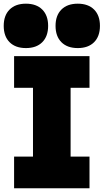

<svg xmlns="http://www.w3.org/2000/svg" viewBox="-34 -1002 552 1022"><path d="M41 0V-168.5H141.6V-534.7H41V-703.1H442.4V-534.7H341.8V-168.5H442.4V0ZM104 -746.1Q48.3 -746.1 17.1 -777.3Q-14.2 -808.6 -14.2 -864.3Q-14.2 -919.9 17.1 -951.2Q48.3 -982.4 104 -982.4Q159.7 -982.4 190.9 -951.2Q222.2 -919.9 222.2 -864.3Q222.2 -808.6 190.9 -777.3Q159.7 -746.1 104 -746.1ZM379.9 -746.1Q324.2 -746.1 293 -777.3Q261.7 -808.6 261.7 -864.3Q261.7 -919.9 293 -951.2Q324.2 -982.4 379.9 -982.4Q435.5 -982.4 466.8 -951.2Q498 -919.9 498 -864.3Q498 -808.6 466.8 -777.3Q435.5 -746.1 379.9 -746.1Z"/></svg>

Font: Schibsted Grotesk Black
Style: Regular
Weight: 900
Designer: Bakken & Baeck AS, Henrik Kongsvoll
Foundry: Schibsted ASA
Version: Version 1.100;gftools[0.9.25]